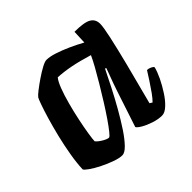

<svg xmlns="http://www.w3.org/2000/svg" viewBox="-126 -646 792 792"><g transform="rotate(-45 270.0 -250.0)"><path d="M174 0Q157.5 0 132 -9Q106.5 -18 80.5 -31Q54.5 -44 36.8 -56.5Q19 -69 17 -75Q18.5 -112 26 -155.8Q33.5 -199.5 44.2 -243.5Q55 -287.5 66 -324.5Q77 -361.5 85.8 -386Q94.5 -410.5 97.5 -414.5Q102.5 -421.5 120.2 -435.2Q138 -449 160 -464Q182 -479 201.5 -489.5Q221 -500 230.5 -500Q249.5 -500 276 -491.5Q302.5 -483 332.8 -469.5Q363 -456 392 -440L394.5 -500Q450.5 -500 471.8 -487.5Q493 -475 493 -448.5Q493 -430 482 -379.5Q471 -329 451.5 -251.8Q432 -174.5 405 -73L416 -66Q427 -76.5 441 -96Q455 -115.5 469.5 -137.8Q484 -160 494.5 -177Q503.5 -177 513.2 -172.5Q523 -168 525 -163Q520 -142 506.8 -114.5Q493.5 -87 476.2 -60.5Q459 -34 440.5 -17Q422 0 406 0Q384 0 358.8 -8.2Q333.5 -16.5 315.2 -27.2Q297 -38 294 -45L345.5 -201Q352 -220 357.5 -235.8Q363 -251.5 369 -267Q375 -282.5 381.5 -301L376.5 -304Q360 -270 339 -229Q318 -188 295 -147.5Q272 -107 249.8 -73.5Q227.5 -40 208 -20Q188.5 0 174 0ZM186.5 -90.5Q191 -90.5 204.2 -107Q217.5 -123.5 236 -150.5Q254.5 -177.5 275 -210.2Q295.5 -243 315.2 -276Q335 -309 350.8 -337.5Q366.5 -366 374.5 -384Q323.5 -399.5 284.8 -407Q246 -414.5 213 -416Q202.5 -404 191.2 -374.8Q180 -345.5 169.8 -307.5Q159.5 -269.5 151.5 -231.2Q143.5 -193 138.8 -163.2Q134 -133.5 134 -121.5Q144 -110 161 -100.2Q178 -90.5 186.5 -90.5Z"/></g></svg>

Font: Texturina Medium
Style: Italic
Weight: 500
Italic angle: -11°
Designer: Guillermo Torres Carreño
Foundry: Omnibus-Type
Version: Version 1.002